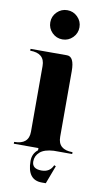

<svg xmlns="http://www.w3.org/2000/svg" viewBox="-100 -789 552 1012"><g transform="rotate(10 176.0 -283.0)"><path d="M332 0H233.4Q183.1 2.9 160.2 23.4Q136.7 43.9 136.7 73.7Q136.7 113.8 187.5 113.8Q232.4 113.8 249 74.7L258.3 78.6L221.7 175.8H200.2Q122.1 175.8 122.1 73.7Q122.1 34.7 151.4 11.7V0H19.5V-9.8Q97.7 -9.8 97.7 -78.1V-429.7Q97.7 -498 19.5 -498V-507.8H214.8Q253.9 -507.8 253.9 -429.7V-78.1Q253.9 -9.8 332 -9.8ZM120.6 -608.9Q97.7 -631.8 97.7 -664.1Q97.7 -696.3 120.6 -719.2Q143.6 -742.2 175.8 -742.2Q208 -742.2 231 -719.2Q253.9 -696.3 253.9 -664.1Q253.9 -631.8 231 -608.9Q208 -585.9 175.8 -585.9Q143.6 -585.9 120.6 -608.9Z"/></g></svg>

Font: spinwerad
Style: Bold
Weight: 700
Width: 7
Version: Version 0.3